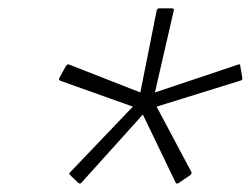

<svg xmlns="http://www.w3.org/2000/svg" viewBox="-20 -728 602 461"><path d="M323 -453 177 -291Q175 -288 173 -287.5Q171 -287 169 -288L149 -307Q147 -309 146.5 -311Q146 -313 148 -314L299 -472L125 -534Q123 -535 122 -536.5Q121 -538 122 -540L138 -569Q140 -572 142 -573Q144 -574 146 -573L317 -506L356 -702Q357 -705 358 -706.5Q359 -708 362 -708H393Q396 -708 397 -706.5Q398 -705 397 -702L352 -506L552 -573Q555 -574 556 -573Q557 -572 557 -569L562 -540Q562 -535 556 -534L356 -472L440 -314Q440 -313 439.5 -311Q439 -309 436 -307L408 -288Q405 -287 403.5 -287.5Q402 -288 401 -291Z"/></svg>

Font: Glory Thin ExtraLight
Style: Italic
Weight: 250
Italic angle: -12°
Version: Version 1.011